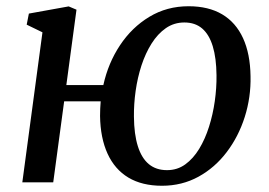

<svg xmlns="http://www.w3.org/2000/svg" viewBox="-20 -584 862 615"><path d="M192.5 -311.5H311Q326.5 -382 364.5 -439.2Q402.5 -496.5 458.5 -530.2Q514.5 -564 584 -564Q648 -564 691.8 -538Q735.5 -512 758.5 -461.8Q781.5 -411.5 782.5 -340Q784 -272.5 764 -209.5Q744 -146.5 706.2 -96.8Q668.5 -47 615.8 -18Q563 11 499 11Q435 11 391.2 -15.2Q347.5 -41.5 324.5 -91.8Q301.5 -142 300.5 -212.5Q300.5 -224 301 -236Q301.5 -248 302.5 -259.5H185.5L150.5 0H51.5L116 -480.5L65.5 -505L72.5 -540.5L200 -563.5L225 -553ZM570.5 -512Q537.5 -512 511.2 -493.8Q485 -475.5 465.5 -444.5Q446 -413.5 433.2 -374.5Q420.5 -335.5 414.5 -293Q408.5 -250.5 409 -210Q409.5 -154 421.5 -115.8Q433.5 -77.5 456.8 -58.2Q480 -39 515 -39Q548 -39 573.5 -57.5Q599 -76 618 -107.2Q637 -138.5 649.5 -178Q662 -217.5 668 -260Q674 -302.5 673.5 -343Q673 -398 661.5 -435.8Q650 -473.5 627.5 -492.8Q605 -512 570.5 -512Z"/></svg>

Font: Merriweather 28pt
Style: Italic
Weight: 400
Italic angle: -7.8°
Version: Version 2.101